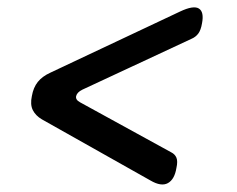

<svg xmlns="http://www.w3.org/2000/svg" viewBox="-20 -589 640 518"><path d="M386 -102 93 -267Q76 -277 68.5 -292Q61 -307 66 -330Q70 -353 82 -368Q94 -383 116 -393L466 -558Q502 -575 516.5 -566Q531 -557 525 -526Q522 -508 515 -498.5Q508 -489 496 -484L202 -347Q188 -340 185.5 -330Q183 -320 196 -313L442 -178Q452 -173 456 -163.5Q460 -154 456 -136Q451 -105 433 -95Q415 -85 386 -102Z"/></svg>

Font: Maple Mono Light
Style: Italic
Weight: 300
Italic angle: -10°
Monospace: yes
Designer: subframe7536
Version: Version 7.000